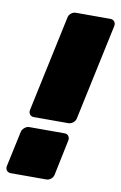

<svg xmlns="http://www.w3.org/2000/svg" viewBox="-85 -747 501 794"><g transform="rotate(10 165.0 -350.0)"><path d="M71 -245Q61 -245 55 -252.5Q49 -260 51 -271L137 -674Q139 -685 148 -692.5Q157 -700 168 -700H313Q324 -700 330 -692.5Q336 -685 334 -674L248 -271Q246 -260 236.5 -252.5Q227 -245 216 -245ZM18 0Q7 0 1 -7.5Q-5 -15 -3 -26L29 -175Q31 -185 40.5 -193Q50 -201 60 -201H209Q220 -201 225.5 -193Q231 -185 229 -175L198 -26Q196 -15 187 -7.5Q178 0 167 0Z"/></g></svg>

Font: Rubik Light ExtraBold
Style: Italic
Weight: 800
Italic angle: -12°
Version: Version 2.104